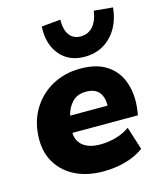

<svg xmlns="http://www.w3.org/2000/svg" viewBox="-115 -842 785 937"><g transform="rotate(-15 278.0 -374.0)"><path d="M291 11Q212 11 153 -17.5Q94 -46 61 -98Q28 -150 28 -219Q28 -304 65.5 -368Q103 -432 167 -467.5Q231 -503 311 -503Q395 -503 446.5 -467.5Q498 -432 518 -371Q538 -310 528 -236L524 -210H193Q195 -166 226 -143Q257 -120 311 -120Q352 -120 391.5 -131.5Q431 -143 460 -164L497 -48Q460 -20 406.5 -4.5Q353 11 291 11ZM309 -387Q264 -387 238.5 -360Q213 -333 204 -294H393Q395 -335 374.5 -361Q354 -387 309 -387ZM348 -553Q269 -553 223.5 -607Q178 -661 183 -750L279 -759Q278 -708 298 -681Q318 -654 355 -654Q392 -654 416.5 -681Q441 -708 448 -759L543 -750Q534 -660 481 -606.5Q428 -553 348 -553Z"/></g></svg>

Font: Nunito Sans Black
Style: Italic
Weight: 900
Italic angle: -9°
Designer: Vernon Adams
Foundry: Vernon Adams
Version: Version 3.006; ttfautohint (v1.8.3)